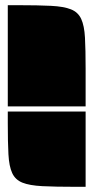

<svg xmlns="http://www.w3.org/2000/svg" viewBox="-20 -720 360 740"><path d="M10 -700H49Q127 -700 176.5 -697.5Q226 -695 253.5 -684Q281 -673 293 -647Q305 -621 307.5 -575Q310 -529 310 -455V-310H10ZM310 0H271Q193 0 143.5 -2.5Q94 -5 66.5 -16Q39 -27 27 -53Q15 -79 12.5 -125.5Q10 -172 10 -245V-290H310Z"/></svg>

Font: Badeen Display
Style: Regular
Weight: 400
Version: Version 1.000; ttfautohint (v1.8.4.7-5d5b)